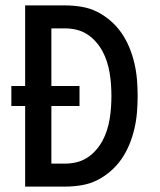

<svg xmlns="http://www.w3.org/2000/svg" viewBox="-20 -690 590 710"><path d="M221 0H73V-298H22V-372H73V-670H221Q251 -670 281.5 -665Q312 -660 339 -646.5Q366 -633 389.5 -612.5Q413 -592 430 -567Q447 -542 458.5 -514Q470 -486 477 -456Q484 -426 486.5 -395.5Q489 -365 489 -335Q489 -305 486.5 -274.5Q484 -244 477 -214Q470 -184 458.5 -156Q447 -128 430 -103Q413 -78 389.5 -57.5Q366 -37 339 -23.5Q312 -10 281.5 -5Q251 0 221 0ZM170 -85H221Q242 -85 263 -90Q284 -95 302 -106.5Q320 -118 334.5 -134.5Q349 -151 359 -169.5Q369 -188 375.5 -208.5Q382 -229 385.5 -250Q389 -271 390.5 -292.5Q392 -314 392 -335Q392 -356 390.5 -377.5Q389 -399 385.5 -420Q382 -441 375.5 -461.5Q369 -482 359 -500.5Q349 -519 334.5 -535.5Q320 -552 302 -563.5Q284 -575 263 -580Q242 -585 221 -585H170V-372H274V-298H170Z"/></svg>

Font: Lode Dark
Style: Bold
Weight: 700
Monospace: yes
Designer: Belleve Invis
Foundry: Belleve Invis
Version: Version 29.2.0; ttfautohint (v1.8.3)